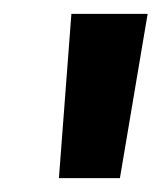

<svg xmlns="http://www.w3.org/2000/svg" viewBox="-20 -720 233 277"><path d="M193 -700 153 -463H65L83 -700Z"/></svg>

Font: Kulim Park
Style: Bold Italic
Weight: 700
Italic angle: -8°
Designer: Noponies / Dale Sattler
Foundry: Noponies
Version: Version 1.000; ttfautohint (v1.8.3)